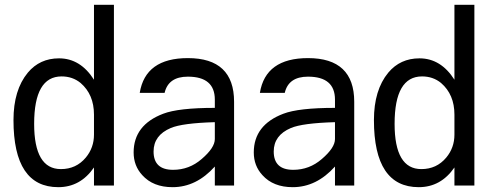

<svg xmlns="http://www.w3.org/2000/svg" viewBox="-20 -776 2040 799"><path d="M454.1 -3.9H371.1V-79.1Q314.5 2.9 222.7 2.9Q36.1 2.9 36.1 -276.4Q36.1 -401.4 95.7 -473.6Q145.5 -533.2 225.6 -533.2Q314.5 -533.2 371.1 -444.3V-755.9H454.1ZM371.1 -215.8V-298.8Q371.1 -382.8 315.4 -430.7Q282.2 -458 236.3 -458Q122.1 -458 122.1 -260.7Q122.1 -72.3 233.4 -72.3Q296.9 -72.3 336.9 -120.1Q371.1 -161.1 371.1 -215.8Z M874 -327.1V-361.3Q874 -457 761.7 -457Q680.7 -457 665 -389.6H561.5Q585 -534.2 761.7 -534.2Q954.1 -534.2 954.1 -352.5V-3.9H874V-83Q796.9 2.9 698.2 2.9Q617.2 2.9 572.3 -46.9Q536.1 -85.9 536.1 -141.6Q536.1 -255.9 659.2 -302.7Q722.7 -327.1 874 -327.1ZM874 -267.6Q738.3 -263.7 690.4 -243.2Q619.1 -212.9 619.1 -145.5Q619.1 -69.3 700.2 -69.3Q767.6 -69.3 819.3 -114.3Q874 -161.1 874 -197.3Z M1374 -327.1V-361.3Q1374 -457 1261.7 -457Q1180.7 -457 1165 -389.6H1061.5Q1085 -534.2 1261.7 -534.2Q1454.1 -534.2 1454.1 -352.5V-3.9H1374V-83Q1296.9 2.9 1198.2 2.9Q1117.2 2.9 1072.3 -46.9Q1036.1 -85.9 1036.1 -141.6Q1036.1 -255.9 1159.2 -302.7Q1222.7 -327.1 1374 -327.1ZM1374 -267.6Q1238.3 -263.7 1190.4 -243.2Q1119.1 -212.9 1119.1 -145.5Q1119.1 -69.3 1200.2 -69.3Q1267.6 -69.3 1319.3 -114.3Q1374 -161.1 1374 -197.3Z M1954.1 -3.9H1871.1V-79.1Q1814.5 2.9 1722.7 2.9Q1536.1 2.9 1536.1 -276.4Q1536.1 -401.4 1595.7 -473.6Q1645.5 -533.2 1725.6 -533.2Q1814.5 -533.2 1871.1 -444.3V-755.9H1954.1ZM1871.1 -215.8V-298.8Q1871.1 -382.8 1815.4 -430.7Q1782.2 -458 1736.3 -458Q1622.1 -458 1622.1 -260.7Q1622.1 -72.3 1733.4 -72.3Q1796.9 -72.3 1836.9 -120.1Q1871.1 -161.1 1871.1 -215.8Z"/></svg>

Font: MotoyaLCedar
Style: W3 mono
Weight: 400
Version: Version 1.01